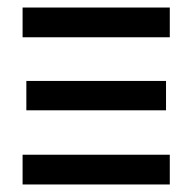

<svg xmlns="http://www.w3.org/2000/svg" viewBox="-20 -490 510 510"><path d="M40 -391V-470H431V-391ZM40 0V-79H431V0ZM50 -197V-275H421V-197Z"/></svg>

Font: Ysabeau SC SemiBold
Style: Regular
Weight: 600
Designer: Christian Thalmann (Catharsis Fonts)
Version: Version 2.001;gftools[0.9.30]; featfreeze: smcp